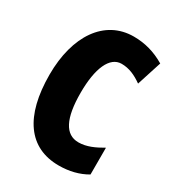

<svg xmlns="http://www.w3.org/2000/svg" viewBox="-177 -829 861 944"><g transform="rotate(30 253.5 -357.0)"><path d="M320 -578C363 -578 400 -561 438 -534L483 -674C426 -708 368 -724 305 -724C140 -724 39 -575 39 -355C39 -119 131 10 301 10C360 10 413 -3 459 -30V-182C416 -157 374 -137 328 -137C253 -137 216 -209 216 -354C216 -493 253 -578 320 -578Z"/></g></svg>

Font: Noto Sans Arabic ExtCond Blk
Style: Regular
Weight: 900
Width: 2
Designer: Monotype Design Team, Nadine Chahine, Nizar Qandah and Khaled Hosny
Foundry: Monotype Imaging Inc.
Version: Version 2.012